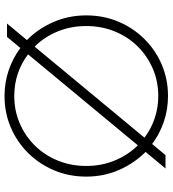

<svg xmlns="http://www.w3.org/2000/svg" viewBox="23 -774 762 848"><g transform="rotate(-90 404.0 -350.0)"><path d="M404 11Q344 11 290 -7.5Q236 -26 192 -59L143 0H84L157 -88Q107 -138 77.5 -205Q48 -272 48 -350Q48 -426 75.5 -491.5Q103 -557 152 -606.5Q201 -656 265.5 -683.5Q330 -711 404 -711Q464 -711 518 -692.5Q572 -674 616 -641L665 -700H724L651 -612Q701 -563 730.5 -495.5Q760 -428 760 -350Q760 -274 732.5 -208.5Q705 -143 656 -93.5Q607 -44 542.5 -16.5Q478 11 404 11ZM186 -122 588 -607Q550 -636 503.5 -652Q457 -668 404 -668Q339 -668 282.5 -643.5Q226 -619 184 -576Q142 -533 118.5 -475Q95 -417 95 -350Q95 -283 119 -224.5Q143 -166 186 -122ZM404 -32Q469 -32 525.5 -56.5Q582 -81 624 -124Q666 -167 689.5 -225Q713 -283 713 -350Q713 -418 689 -476.5Q665 -535 622 -578L220 -93Q258 -64 305 -48Q352 -32 404 -32Z"/></g></svg>

Font: Red Hat Display VF
Style: Regular
Weight: 300
Designer: Pentagram, MCKL
Foundry: Pentagram, MCKL
Version: Version 1.023